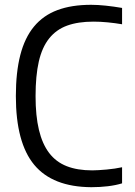

<svg xmlns="http://www.w3.org/2000/svg" viewBox="-20 -769 562 799"><path d="M360 10Q199 9 122.5 -83Q46 -175 46 -369Q46 -468 64.5 -540Q83 -612 121.5 -658.5Q160 -705 219 -727Q278 -749 359 -749Q387 -749 420 -745.5Q453 -742 488 -736V-668Q459 -673 428 -676Q397 -679 369 -679Q305 -679 259.5 -662.5Q214 -646 184.5 -609Q155 -572 141.5 -513Q128 -454 128 -369Q128 -287 142 -228.5Q156 -170 184.5 -132.5Q213 -95 257.5 -77.5Q302 -60 364 -60Q375 -60 391 -61Q407 -62 424 -63.5Q441 -65 457.5 -67.5Q474 -70 488 -73V-6Q462 2 429 6Q396 10 360 10Z"/></svg>

Font: Encode Sans Condensed
Style: Regular
Weight: 400
Designer: Pablo Impallari, Andres Torresi
Foundry: Pablo Impallari, Andres Torresi
Version: Version 1.000; ttfautohint (v1.00) -l 8 -r 50 -G 200 -x 14 -